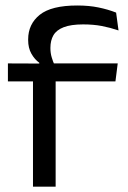

<svg xmlns="http://www.w3.org/2000/svg" viewBox="-20 -696 479 716"><path d="M268 -675.5Q312 -675.5 347.2 -668.2Q382.5 -661 413 -649L422 -582.5Q391 -593 359.8 -599Q328.5 -605 290 -605Q244.5 -605 217.5 -594.5Q190.5 -584 179.2 -564.5Q168 -545 168 -518V-516Q168 -498 172.8 -482.2Q177.5 -466.5 183 -454.5L126.5 -452V-462Q109.5 -474 97.2 -495.5Q85 -517 85 -546.5V-549Q85 -606 128.2 -640.8Q171.5 -675.5 268 -675.5ZM103 0V-433H187.5V0ZM9.5 -392.5V-459.5L137 -459L169.5 -459.5H419L410.5 -392.5Z"/></svg>

Font: Anek Gujarati SemiExpanded
Style: Regular
Weight: 400
Width: 6
Designer: Mrunmayee Ghaisas (Gujarati), Yesha Goshar (Latin)
Foundry: Ek Type
Version: Version 1.003